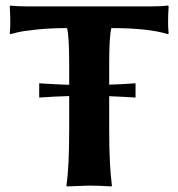

<svg xmlns="http://www.w3.org/2000/svg" viewBox="-20 -668 642 691"><path d="M121.1 -316.9V-368.2Q179.2 -364.3 229 -362.8V-436Q229 -540 221.2 -566.9Q161.1 -566.9 110.1 -561.5Q59.1 -556.2 38.1 -550.3L17.1 -544.9L15.1 -548.8Q19 -582 15.1 -645L17.1 -647.9Q41 -645 77.1 -645H524.9Q561 -645 585 -647.9L586.9 -645Q583 -582 586.9 -548.8L585 -544.9Q515.1 -566.9 380.9 -566.9Q373 -540 373 -436V-363.3Q420.9 -364.7 467.8 -368.2V-316.9Q423.3 -319.8 373 -321.8V-200.2Q373 -71.3 382.8 0L380.9 2.9Q335 0 300.8 0L220.2 2.9L219.2 0Q229 -67.9 229 -200.2V-322.3Q175.8 -320.8 121.1 -316.9Z"/></svg>

Font: Linux Biolinum O
Style: Bold
Weight: 700
Designer: Philipp H. Poll
Foundry: Philipp H. Poll
Version: Version 1.3.2